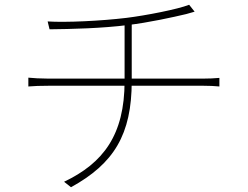

<svg xmlns="http://www.w3.org/2000/svg" viewBox="-20 -762 1040 806"><path d="M180 -672 188 -639C280 -640 408 -643 518 -657C602 -667 708 -690 762 -703C775 -707 787 -710 797 -713L774 -742C726 -723 592 -697 511 -687C404 -674 254 -667 180 -672ZM249 1 278 24C458 -75 533 -197 533 -421C533 -421 533 -604 533 -675L503 -668C503 -536 503 -421 503 -421C503 -195 413 -77 249 1ZM99 -436V-399C121 -401 151 -402 184 -402C248 -402 777 -402 834 -402C856 -402 884 -401 901 -399V-435C881 -433 855 -432 833 -432C776 -432 248 -432 182 -432C153 -432 116 -434 99 -436Z"/></svg>

Font: Source Han Sans JP VF
Style: Regular
Weight: 250
Designer: Ryoko NISHIZUKA 西塚涼子 (kana, bopomofo & ideographs); Paul D. Hunt (Latin, Greek & Cyrillic); Sandoll Communications 산돌커뮤니
Foundry: Adobe
Version: Version 2.004;hotconv 1.0.118;makeotfexe 2.5.65603